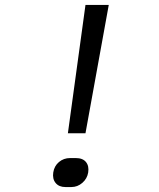

<svg xmlns="http://www.w3.org/2000/svg" viewBox="-20 -750 640 775"><path d="M254 -212 325 -730H419L325 -212ZM244 5Q218 5 204.5 -11.5Q191 -28 195 -54Q199 -80 218 -96Q237 -112 263 -112H286Q314 -112 327 -96Q340 -80 336 -54Q332 -29 312.5 -12Q293 5 268 5Z"/></svg>

Font: JetBrains Mono NL Light
Style: Italic
Weight: 300
Italic angle: -9°
Designer: Philipp Nurullin, Konstantin Bulenkov
Foundry: JetBrains
Version: Version 2.304; ttfautohint (v1.8.4.7-5d5b)